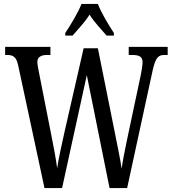

<svg xmlns="http://www.w3.org/2000/svg" viewBox="-20 -951 872 971"><path d="M310 -784V-771H347C375 -804 409 -838 433 -877C457 -838 491 -804 519 -771H556V-784C531 -822 492 -886 475 -931H392C375 -886 335 -822 310 -784ZM72 -620 205 0H294L419 -571L534 0H623L752 -595C767 -661 781 -673 812 -673H828V-714H631V-673H649C684 -673 701 -664 701 -637C701 -622 696 -591 692 -572L623 -247C610 -184 602 -145 595 -98C588 -149 576 -202 563 -269L475 -707H403L307 -287C291 -215 277 -153 269 -100C263 -148 253 -199 241 -260L176 -590C173 -606 169 -625 169 -638C169 -660 185 -673 217 -673H235V-714H6V-673H16C47 -673 63 -663 72 -620Z"/></svg>

Font: Noto Serif Lao ExtCond
Style: Regular
Weight: 400
Width: 2
Designer: Monotype Design Team
Foundry: Monotype Imaging Inc.
Version: Version 2.004